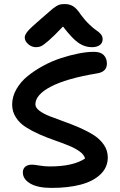

<svg xmlns="http://www.w3.org/2000/svg" viewBox="-20 -940 591 948"><path d="M158.2 -707Q136.2 -707 119.1 -722.2Q102.1 -737.3 102.1 -754.9Q102.1 -768.1 116.9 -785.9Q131.8 -803.7 186 -850.1Q197.8 -859.9 216.1 -876Q234.4 -892.1 240.5 -897.2Q246.6 -902.3 257.8 -909.4Q269 -916.5 278.3 -918.2Q287.6 -919.9 300.8 -919.9Q324.2 -919.9 341.8 -908.7Q359.4 -897.5 377.9 -869.1Q398.4 -840.8 420.7 -819.6Q442.9 -798.3 456.1 -790Q469.2 -781.7 478 -771Q486.8 -760.3 486.8 -746.1Q486.8 -728 472.7 -717.5Q458.5 -707 433.1 -707Q398.9 -707 367.9 -728Q336.9 -749 291 -809.1Q246.6 -762.2 220.2 -739.5Q193.8 -716.8 182.9 -711.9Q171.9 -707 158.2 -707ZM234.9 -12.2Q166.5 -12.2 129.6 -33.7Q92.8 -55.2 92.8 -88.9Q92.8 -106.4 104.5 -116.7Q116.2 -127 138.2 -127Q149.4 -127 174.8 -122.6Q200.2 -118.2 227.1 -118.2Q340.3 -118.2 399.9 -157.2Q395.5 -176.3 373 -192.4Q350.6 -208.5 318.6 -221.4Q286.6 -234.4 248.8 -247.6Q210.9 -260.7 174.3 -276.9Q137.7 -293 107.4 -312.3Q77.1 -331.5 58.6 -360.1Q40 -388.7 40 -423.8Q40 -462.4 60.5 -498.8Q81.1 -535.2 115 -563Q148.9 -590.8 191.7 -614.3Q234.4 -637.7 279.8 -652.6Q325.2 -667.5 367.4 -675.8Q409.7 -684.1 443.8 -684.1Q476.6 -684.1 492.2 -668Q507.8 -651.9 507.8 -626Q507.8 -584 456.1 -577.1Q307.1 -552.2 231 -512.2Q154.8 -472.2 154.8 -424.8Q154.8 -408.2 174.6 -393.3Q194.3 -378.4 225.8 -366Q257.3 -353.5 295.4 -340.1Q333.5 -326.7 371.6 -310.1Q409.7 -293.5 441.2 -273.9Q472.7 -254.4 492.4 -225.8Q512.2 -197.3 512.2 -163.1Q512.2 -113.3 475.8 -78.9Q439.5 -44.4 377.9 -28.3Q316.4 -12.2 234.9 -12.2Z"/></svg>

Font: Shantell Sans Irregular
Style: Regular
Weight: 500
Designer: Stephen Nixon, Anya Danilova, Shantell Martin
Foundry: Arrow Type
Version: Version 1.006;[9816181b4]